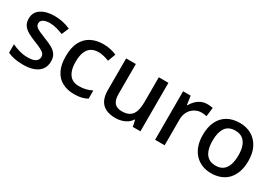

<svg xmlns="http://www.w3.org/2000/svg" viewBox="8 -1193 2601 1848"><g transform="rotate(30 1309.0 -269.5)"><path d="M442 -152Q442 -100 416.5 -64Q391 -28 342 -9Q293 10 224 10Q168 10 126 1.5Q84 -7 50 -23V-117Q86 -99 133 -86Q180 -73 224 -73Q285 -73 312.5 -92Q340 -111 340 -143Q340 -162 329 -176.5Q318 -191 290 -206Q262 -221 210 -241Q159 -261 123.5 -281.5Q88 -302 68.5 -330.5Q49 -359 49 -403Q49 -474 106 -511.5Q163 -549 255 -549Q305 -549 348.5 -539Q392 -529 432 -511L398 -432Q363 -446 325 -456.5Q287 -467 250 -467Q202 -467 176.5 -451.5Q151 -436 151 -409Q151 -390 163 -375.5Q175 -361 204.5 -347.5Q234 -334 284 -314Q335 -295 370 -274.5Q405 -254 423.5 -225Q442 -196 442 -152Z M789 10Q716 10 659.5 -19Q603 -48 571 -109.5Q539 -171 539 -267Q539 -366 572.5 -428.5Q606 -491 664.5 -520Q723 -549 797 -549Q840 -549 879 -540Q918 -531 945 -518L913 -432Q887 -443 855.5 -451Q824 -459 795 -459Q746 -459 713 -437.5Q680 -416 664 -373.5Q648 -331 648 -268Q648 -206 664.5 -164Q681 -122 712.5 -101Q744 -80 791 -80Q835 -80 870 -89.5Q905 -99 934 -114V-23Q906 -7 871.5 1.5Q837 10 789 10Z M1523 -539V0H1438L1423 -71H1418Q1401 -43 1374 -25Q1347 -7 1315 1.5Q1283 10 1248 10Q1186 10 1142.5 -10.5Q1099 -31 1076 -74.5Q1053 -118 1053 -186V-539H1161V-202Q1161 -140 1187.5 -108.5Q1214 -77 1270 -77Q1326 -77 1358 -99Q1390 -121 1403 -163.5Q1416 -206 1416 -267V-539Z M1951 -549Q1966 -549 1983.5 -547.5Q2001 -546 2013 -543L2001 -444Q1988 -447 1973 -449Q1958 -451 1941 -451Q1913 -451 1886 -439.5Q1859 -428 1838 -407Q1817 -386 1804.5 -355Q1792 -324 1792 -283V0H1686V-539H1770L1784 -443H1789Q1805 -472 1829 -496.5Q1853 -521 1884 -535Q1915 -549 1951 -549Z M2566 -271Q2566 -203 2548 -151Q2530 -99 2497 -63Q2464 -27 2416.5 -8.5Q2369 10 2311 10Q2257 10 2211 -8.5Q2165 -27 2131 -63Q2097 -99 2078.5 -151Q2060 -203 2060 -271Q2060 -360 2090.5 -422Q2121 -484 2178 -516.5Q2235 -549 2314 -549Q2388 -549 2444.5 -516.5Q2501 -484 2533.5 -422Q2566 -360 2566 -271ZM2169 -271Q2169 -210 2184 -166Q2199 -122 2231 -98.5Q2263 -75 2313 -75Q2363 -75 2394.5 -98.5Q2426 -122 2441 -166Q2456 -210 2456 -271Q2456 -332 2440.5 -374.5Q2425 -417 2393.5 -440Q2362 -463 2312 -463Q2237 -463 2203 -412Q2169 -361 2169 -271Z"/></g></svg>

Font: Noto Sans Khmer Medium
Style: Regular
Weight: 500
Version: Version 2.003